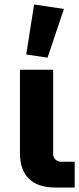

<svg xmlns="http://www.w3.org/2000/svg" viewBox="-20 -836 353 856"><path d="M313 0H225Q149 0 109 -39Q69 -78 69 -153V-525H217V-149Q217 -135 227 -125Q237 -115 251 -115H313ZM97 -593 132 -816 265 -796 192 -579Z"/></svg>

Font: iA Writer Quattro V
Style: Regular
Weight: 400
Designer: Mike Abbink, Paul van der Laan, Pieter van Rosmalen, Oliver Reichenstein
Foundry: Information Architects Inc.
Version: Version 2.000